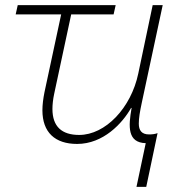

<svg xmlns="http://www.w3.org/2000/svg" viewBox="-20 -550 701 747"><path d="M547 7 511 177H549L593 -32C582 -28 571 -27 560 -27C531 -27 520 -43 520 -69C520 -90 524 -115 532 -152L613 -530H574L518 -264C490 -130 390 -25 288 -25C221 -25 184 -57 184 -126C184 -142 186 -163 191 -186L257 -494H422L430 -530H49L41 -494H218L153 -191C148 -166 145 -142 145 -121C145 -35 194 10 280 10C382 10 456 -70 490 -130H492C479 -57 476 5 547 7Z"/></svg>

Font: Noto Sans ExtraLight
Style: Italic
Weight: 200
Italic angle: -12°
Designer: Monotype Design Team
Foundry: Monotype Imaging Inc.
Version: Version 2.013